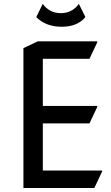

<svg xmlns="http://www.w3.org/2000/svg" viewBox="-20 -945 558 965"><path d="M97.7 0V-703.1L169.9 -737.3H468.8V-732.4L429.7 -649.4H195.3V-412.6H468.8V-407.7L429.7 -324.7H195.3V-87.9H493.2V-83L454.1 0ZM194.8 -925.3Q229 -878.9 285.6 -878.9Q342.3 -878.9 376.5 -925.3L407.7 -862.3V-857.4Q367.7 -810.5 290 -810.5Q212.4 -810.5 163.6 -857.4V-862.3Z"/></svg>

Font: Nova Square
Style: Book
Weight: 400
Designer: Wojciech Kalinowski "wmk69" (wmk69@o2.pl)
Foundry: Wojciech Kalinowski "wmk69" (wmk69@o2.pl)
Version: Version 3.1.0; 2021-05-23